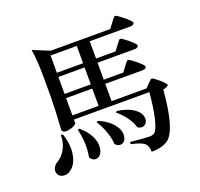

<svg xmlns="http://www.w3.org/2000/svg" viewBox="-152 -1000 1304 1253"><g transform="rotate(-20 500.0 -373.5)"><path d="M693 84C742 84 782 74 811 53C858 16 889 -93 903 -272C921 -275 934 -280 941 -289C941 -304 869 -365 856 -365C852 -365 845 -359 834 -348C831 -345 828 -342 826 -340L803 -316H560V-436H820C835 -436 843 -441 846 -452C846 -467 765 -532 752 -532C747 -532 739 -524 727 -507C724 -503 721 -500 720 -498L696 -465H560V-583H818C833 -583 842 -588 845 -599C845 -614 765 -679 752 -679C747 -679 739 -671 727 -654C724 -650 721 -647 720 -645L696 -612H560V-732H843C858 -732 867 -737 870 -748C870 -763 785 -831 772 -831C768 -831 760 -824 749 -809C745 -803 742 -799 739 -796L713 -761H300L184 -808C193 -755 197 -687 197 -603V-479C196 -409 193 -339 188 -269C187 -262 187 -257 187 -253C187 -242 197 -233 212 -233C233 -233 251 -237 267 -245C281 -252 288 -258 288 -263V-287H812C806 -216 797 -157 786 -110C775 -64 763 -35 750 -24C742 -17 730 -14 714 -14C696 -14 652 -17 582 -24V-9C627 0 658 12 673 25C686 37 693 57 693 84ZM146 22C173 5 191 -24 200 -63C211 -110 207 -162 187 -221L173 -220C174 -187 167 -156 150 -125C135 -98 117 -79 95 -66C82 -59 72 -49 65 -37C58 -24 56 -10 61 5C67 21 79 30 97 33C114 36 130 33 146 22ZM345 3C362 -2 374 -15 381 -38C388 -63 387 -90 376 -119C363 -154 338 -188 301 -219L289 -216C306 -145 308 -79 296 -20C311 0 327 8 345 3ZM533 -32C548 -39 557 -54 559 -76C562 -101 554 -125 535 -150C513 -180 479 -205 432 -226L421 -220C438 -195 451 -168 462 -138C475 -104 481 -73 482 -46C499 -29 516 -25 533 -32ZM660 -97C699 -74 732 -101 728 -141C725 -164 712 -184 689 -201C661 -222 622 -237 571 -244L561 -237C582 -220 602 -199 621 -174C641 -147 654 -121 660 -97ZM288 -436H470V-316H288ZM288 -583H470V-465H288ZM288 -732H470V-612H288Z"/></g></svg>

Font: AllPunType SemiBold
Style: Regular
Weight: 600
Version: 1.0